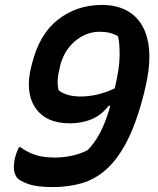

<svg xmlns="http://www.w3.org/2000/svg" viewBox="-20 -740 640 780"><path d="M394 -720Q471 -720 520 -680.5Q569 -641 582.5 -564Q596 -487 568 -374L566 -365Q536 -245 497.5 -169.5Q459 -94 412.5 -52.5Q366 -11 311.5 4.5Q257 20 195 20Q128 20 93.5 7Q59 -6 50 -17Q41 -28 37.5 -46Q34 -64 40 -95Q46 -120 57 -142H63Q92 -121 124 -110.5Q156 -100 203 -100Q238 -100 272.5 -107.5Q307 -115 336 -130Q364 -158 387 -201.5Q410 -245 428 -310L422 -311Q391 -271 351 -255Q311 -239 264 -239Q166 -239 123.5 -302.5Q81 -366 107 -470L110 -481Q140 -602 216.5 -661Q293 -720 394 -720ZM218 -373Q251 -348 307 -348Q377 -348 446 -381Q466 -463 466 -517Q466 -571 459 -593Q430 -611 385 -611Q330 -611 285 -573Q240 -535 224 -472L223 -466Q216 -440 214.5 -416.5Q213 -393 218 -373Z"/></svg>

Font: Recursive Sn Csl St SmB
Style: Italic
Weight: 600
Italic angle: -15°
Version: Version 1.079;hotconv 1.0.112;makeotfexe 2.5.65598; ttfautoh